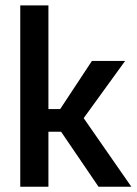

<svg xmlns="http://www.w3.org/2000/svg" viewBox="-20 -706 517 726"><path d="M163.1 -208V0H56.6V-685.5H163.1V-293.5H207.5L327.6 -475.6H453.1L296.4 -259.3L476.6 0H352.5L210.9 -208Z"/></svg>

Font: Yantramanav Medium
Style: Regular
Weight: 500
Version: Version 1.001;PS 1.0;hotconv 1.0.72;makeotf.lib2.5.5900; ttf